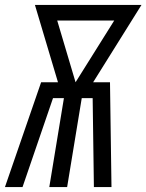

<svg xmlns="http://www.w3.org/2000/svg" viewBox="-41 -755 591 775"><path d="M-21 0 125 -423H193L100 -735H530L335 -423H403L409 0H338L333 -359H289L230 0H158L217 -359H173L50 0ZM264 -423 420 -672H190Z"/></svg>

Font: Iosevka Term Curly
Style: Italic
Weight: 400
Italic angle: -9°
Designer: Belleve Invis
Foundry: Belleve Invis
Version: Version 32.3.0